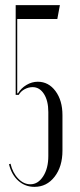

<svg xmlns="http://www.w3.org/2000/svg" viewBox="-20 -719 313 747"><path d="M21 -82Q29 -47 50.5 -24.5Q72 -2 98 -2Q128 -2 148 -33Q168 -64 168 -112V-283Q168 -327 151 -353.5Q134 -380 107 -380Q91 -380 76 -372Q61 -364 53 -350H41V-699H213L203 -645H47V-356H50Q62 -376 83 -388.5Q104 -401 127 -401Q169 -401 196 -364.5Q223 -328 223 -271V-133Q223 -71 192.5 -31.5Q162 8 114 8Q78 8 51.5 -15.5Q25 -39 15 -80Z"/></svg>

Font: Moniqa Cond Display
Style: Regular
Weight: 400
Width: 3
Designer: Rajesh Rajput
Foundry: Rajesh Rajput
Version: Version 1.000